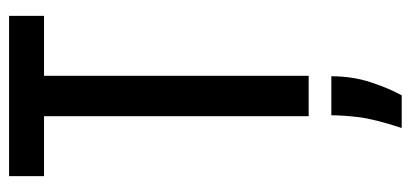

<svg xmlns="http://www.w3.org/2000/svg" viewBox="-261 -439 905 423"><g transform="rotate(-90 191.5 -227.5)"><path d="M147 0V-660H236V0ZM15 -583V-660H368V-583ZM121 205Q141 144 145 109.5Q149 75 149 50H235Q235 97 221.5 137.5Q208 178 193 205Z"/></g></svg>

Font: Bricolage Grotesque 36pt Condensed
Style: Regular
Weight: 400
Width: 3
Designer: Mathieu Triay
Foundry: Atelier Triay
Version: Version 1.001;gftools[0.9.33.dev8+g029e19f]